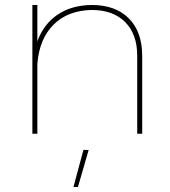

<svg xmlns="http://www.w3.org/2000/svg" viewBox="-20 -537 684 771"><path d="M551 -313V0H531V-313Q531 -400 482.5 -448.5Q434 -497 348 -497Q252 -495 195 -438Q138 -381 130 -281V0H110V-517H130V-371Q155 -440 211 -478Q267 -516 348 -517Q444 -517 497.5 -463Q551 -409 551 -313ZM315 65H336L293 214H275Z"/></svg>

Font: Gontserrat Thin
Style: Regular
Weight: 250
Designer: Julieta Ulanovsky
Foundry: Julieta Ulanovsky
Version: Version 6.001